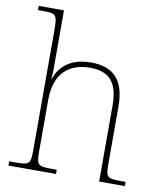

<svg xmlns="http://www.w3.org/2000/svg" viewBox="-85 -829 764 898"><g transform="rotate(10 297.5 -380.0)"><path d="M16 0H242V-20H223C150 -20 146 -24 146 -94V-334C146 -461 213 -517 314 -517C407 -517 447 -468 447 -360V0H569V-20H552C479 -20 475 -24 475 -94V-362C475 -489 418 -542 314 -542C209 -542 163 -487 145 -435H143C145 -447 146 -465 146 -482V-760H26V-740H51C111 -740 118 -736 118 -662V-94C118 -24 114 -20 41 -20H16Z"/></g></svg>

Font: Noto Serif Gurmukhi Thin
Style: Regular
Weight: 100
Designer: Vaibhav Singh and the Monotype Design Team
Foundry: Monotype Imaging Inc.
Version: Version 2.004